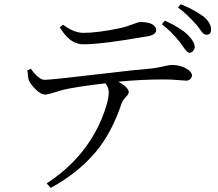

<svg xmlns="http://www.w3.org/2000/svg" viewBox="-20 -830 1040 918"><path d="M265.6 -699.2 281.2 -711.9Q334 -672.9 377.9 -672.9Q449.2 -672.9 557.6 -696.3Q581.1 -701.2 630.9 -719.7Q642.6 -724.6 651.4 -724.6Q711.9 -724.6 724.6 -696.3Q726.6 -690.4 726.6 -685.5Q726.6 -664.1 685.5 -656.2Q684.6 -656.2 683.6 -656.2Q468.8 -618.2 377.9 -618.2Q326.2 -618.2 286.1 -669.9Q276.4 -682.6 265.6 -699.2ZM111.3 -494.1 127.9 -501Q164.1 -449.2 193.4 -448.2Q223.6 -448.2 504.9 -481.4Q625 -496.1 699.2 -502Q730.5 -504.9 790 -518.6Q795.9 -519.5 799.8 -519.5Q849.6 -519.5 882.8 -494.1Q897.5 -481.4 898.4 -468.8Q893.6 -445.3 870.1 -444.3Q864.3 -444.3 844.7 -446.3Q796.9 -450.2 766.6 -450.2Q657.2 -450.2 545.9 -439.5Q594.7 -412.1 595.7 -389.6Q595.7 -379.9 580.1 -364.3Q566.4 -349.6 561.5 -335.9Q514.6 -195.3 438.5 -104.5Q354.5 -3.9 222.7 68.4L203.1 46.9Q387.7 -73.2 466.8 -263.7Q500 -343.8 500 -391.6Q499 -413.1 483.4 -431.6Q335 -414.1 277.3 -399.4Q267.6 -396.5 249 -390.6Q212.9 -378.9 197.3 -377.9Q172.9 -377 139.6 -414.1Q124 -431.6 118.2 -445.3Q113.3 -459 111.3 -494.1ZM753.9 -713.9 768.6 -731.4Q845.7 -695.3 877.9 -663.1Q912.1 -628.9 911.1 -601.6Q905.3 -580.1 885.7 -577.1Q875 -578.1 856.4 -605.5Q846.7 -620.1 841.8 -626Q800.8 -678.7 753.9 -713.9ZM831.1 -793.9 843.8 -809.6Q903.3 -787.1 953.1 -751Q989.3 -720.7 989.3 -689.5Q989.3 -665 968.8 -664.1Q965.8 -664.1 964.8 -664.1Q953.1 -664.1 937.5 -687.5Q925.8 -704.1 918.9 -711.9Q870.1 -766.6 831.1 -793.9Z"/></svg>

Font: GenYoMin JP Regular
Style: Regular
Weight: 400
Version: Version 1.001;PS 1;hotconv 16.6.51;makeotf.lib2.5.65220 DEVE